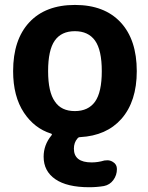

<svg xmlns="http://www.w3.org/2000/svg" viewBox="-20 -577 613 793"><path d="M207 -157.2Q233.4 -118.2 289.1 -118.2Q344.7 -118.2 372.6 -157.2Q400.4 -196.3 400.4 -283.2Q400.4 -370.1 372.6 -409.2Q344.7 -448.2 289.1 -448.2Q233.4 -448.2 206.1 -409.2Q178.7 -370.1 178.7 -283.2Q178.7 -196.3 207 -157.2ZM348.6 196.3Q256.8 196.3 208.5 163.1Q160.2 129.9 160.2 70.3Q160.2 21.5 192.4 -17.6Q197.3 -23.4 190.4 -25.4Q122.1 -46.9 79.1 -111.3Q34.2 -178.7 34.2 -283.2Q34.2 -413.1 101.1 -484.9Q168 -556.6 289.6 -556.6Q411.1 -556.6 478 -484.9Q544.9 -413.1 544.9 -283.2Q544.9 -158.2 481.4 -85.9Q419.9 -16.6 311.5 -10.7Q303.7 -10.7 299.8 -4.9Q285.2 11.7 285.2 37.1Q285.2 93.8 358.4 93.8Q384.8 93.8 411.1 85.9Q418 85 423.8 85Q435.5 85 446.3 91.8Q462.9 101.6 462.9 121.1Q462.9 146.5 448.2 166.5Q433.6 186.5 409.2 191.4Q379.9 196.3 348.6 196.3Z"/></svg>

Font: Gen Jyuu Gothic Bold
Style: Bold
Weight: 700
Designer: [Source Han Sans]
Ryoko NISHIZUKA  (kana & ideographs); Paul D. Hunt (Latin, Greek & Cyrillic); Wenlong ZHANG  (bopomofo
Version: Version 1.002.20150607